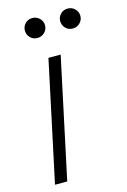

<svg xmlns="http://www.w3.org/2000/svg" viewBox="-111 -766 540 819"><g transform="rotate(-15 159.0 -356.0)"><path d="M273 -624Q254 -624 241.5 -637Q229 -650 229 -668Q229 -686 241.5 -699Q254 -712 273 -712Q292 -712 305 -699Q318 -686 318 -668Q318 -650 305 -637Q292 -624 273 -624ZM117 -624Q98 -624 85.5 -637Q73 -650 73 -668Q73 -686 85.5 -699Q98 -712 117 -712Q136 -712 149 -699Q162 -686 162 -668Q162 -650 149 -637Q136 -624 117 -624ZM27 0 140 -530H194L81 0Z"/></g></svg>

Font: Be Vietnam Pro ExtraLight
Style: Italic
Weight: 200
Italic angle: -12°
Designer: Lam Bao, Tony Le, Vietanh Nguyen
Foundry: Yellow Type Foundry
Version: Version 1.002; ttfautohint (v1.8.3)